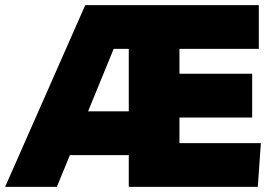

<svg xmlns="http://www.w3.org/2000/svg" viewBox="-59 -730 1048 750"><path d="M-39 0 274 -710H952V-539H642V-442H926V-271H642V-171H960L948 0H444V-124H214L163 0ZM285 -295H444V-539H385Z"/></svg>

Font: Livvic Black
Style: Regular
Weight: 900
Designer: Jacques Le Bailly, Baron von Fonthausen
Version: Version 1.001; ttfautohint (v1.8.2)